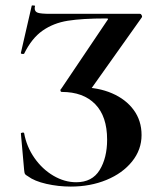

<svg xmlns="http://www.w3.org/2000/svg" viewBox="-20 -676 594 708"><path d="M83 -26Q74 -31 72 -34.5Q70 -38 69 -49L57 -184Q57 -186 62.5 -187Q68 -188 69 -185Q78 -135 107 -93.5Q136 -52 177 -28Q218 -4 261 -4Q320 -4 347.5 -49Q375 -94 375 -161Q375 -247 331 -292Q287 -337 208 -337Q204 -337 203 -341.5Q202 -346 206 -349L375 -600Q379 -605 378.5 -606.5Q378 -608 371 -608Q283 -608 230 -599.5Q177 -591 137 -563Q97 -535 69 -478Q68 -477 65 -477Q56 -477 57 -481L97 -655Q97 -656 101 -656Q111 -656 109 -653Q108 -650 108 -645Q108 -633 119.5 -629Q131 -625 166 -625H496Q500 -625 502.5 -620Q505 -615 503 -612L310 -340L277 -354Q342 -354 393 -332Q444 -310 473 -270.5Q502 -231 502 -178Q502 -124 467 -80.5Q432 -37 372.5 -12.5Q313 12 241 12Q195 12 151 2Q107 -8 83 -26Z"/></svg>

Font: Cormorant Garamond
Style: Bold
Weight: 700
Designer: Christian Thalmann (Catharsis Fonts)
Foundry: Catharsis Fonts
Version: Version 4.000